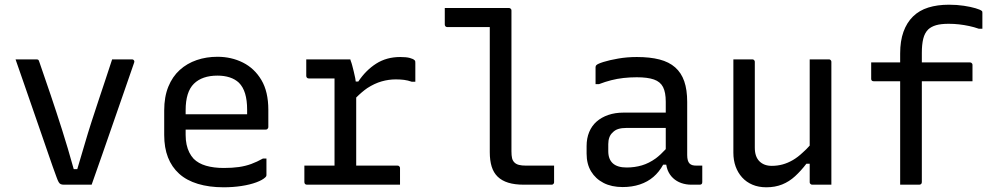

<svg xmlns="http://www.w3.org/2000/svg" viewBox="-20 -784 4240 815"><path d="M136 -532Q139 -532 141 -531Q143 -530 144.5 -527.5Q146 -525 147 -521Q171 -452 195 -381Q219 -310 243.5 -233Q268 -156 293 -66H308Q324 -119 338.5 -169Q353 -219 368 -265.5Q383 -312 398 -357Q413 -402 427.5 -445.5Q442 -489 456 -532H540Q544 -532 546.5 -530Q549 -528 550 -525Q551 -522 549 -517Q527 -453 504.5 -388.5Q482 -324 459.5 -259Q437 -194 414.5 -129.5Q392 -65 369 0H252Q244 0 238.5 -2Q233 -4 229 -11Q225 -18 220 -32Q203 -78 186.5 -126.5Q170 -175 152.5 -225Q135 -275 117.5 -326Q100 -377 82 -428.5Q64 -480 46 -532Z M903 -543Q962 -543 1011 -518.5Q1060 -494 1089.5 -444.5Q1119 -395 1119 -318V-245Q1119 -242 1117.5 -239.5Q1116 -237 1114 -235.5Q1112 -234 1108 -234H768V-211Q768 -189 772 -170.5Q776 -152 783.5 -137Q791 -122 802 -110Q822 -90 854.5 -80.5Q887 -71 930 -71Q966 -71 994 -75Q1022 -79 1046.5 -88Q1071 -97 1096 -111H1111V-40Q1111 -38 1110 -36Q1109 -34 1107 -32Q1095 -20 1068 -10Q1041 0 1005 5.5Q969 11 929 11Q868 11 820 -3.5Q772 -18 740.5 -46.5Q709 -75 693 -116Q677 -157 677 -211V-315Q677 -373 694.5 -416Q712 -459 743 -487Q774 -515 815 -529Q856 -543 903 -543ZM768 -299H1029V-319Q1029 -358 1020.5 -386.5Q1012 -415 994 -433Q978 -448 955 -455.5Q932 -463 903 -463Q838 -463 803 -428.5Q768 -394 768 -316Z M1272 -81H1400V-451H1291Q1286 -451 1283 -454Q1280 -457 1280 -462V-532H1467L1469 -525Q1472 -518 1475 -506.5Q1478 -495 1481.5 -481Q1485 -467 1488 -452Q1489 -444 1490 -438H1501Q1533 -486 1577 -514Q1621 -542 1679 -542Q1705 -542 1719.5 -538Q1734 -534 1739 -529Q1742 -527 1742.5 -524Q1743 -521 1743 -517V-437H1728Q1711 -443 1695 -445Q1679 -447 1660 -447Q1630 -447 1600 -438.5Q1570 -430 1539 -410Q1516 -394 1492 -370V-81H1667Q1671 -81 1673 -79.5Q1675 -78 1676.5 -76Q1678 -74 1678 -70V0H1283Q1278 0 1275 -3Q1272 -6 1272 -11Z M1868 -750H2140Q2144 -750 2146 -748.5Q2148 -747 2149.5 -745Q2151 -743 2151 -739V-142Q2151 -124 2153.5 -113Q2156 -102 2163.5 -94.5Q2171 -87 2183 -84Q2195 -81 2212 -81H2332V-11Q2332 -7 2330.5 -5Q2329 -3 2327 -1.5Q2325 0 2321 0H2204Q2165 0 2137.5 -8.5Q2110 -17 2092.5 -34Q2075 -51 2067 -77Q2059 -103 2059 -138V-669H1879Q1874 -669 1871 -672Q1868 -675 1868 -680Z M2897 -351V-126Q2897 -113 2899.5 -104Q2902 -95 2907 -90Q2912 -85 2919 -83Q2926 -81 2936 -81H2961V-11Q2961 -5 2958 -2.5Q2955 0 2950 0H2915Q2892 0 2872 -7Q2852 -14 2837 -28Q2822 -42 2814 -62Q2810 -73 2808 -85H2795Q2778 -54 2753.5 -33Q2729 -12 2696 -1Q2663 10 2623 10Q2576 10 2542 -7.5Q2508 -25 2489 -56.5Q2470 -88 2470 -132V-164Q2470 -197 2481 -223.5Q2492 -250 2512.5 -268Q2533 -286 2562 -296Q2591 -306 2627 -306H2806V-352Q2806 -392 2794.5 -414.5Q2783 -437 2756 -446.5Q2729 -456 2683 -456Q2654 -456 2627 -453Q2600 -450 2574.5 -443.5Q2549 -437 2523 -427H2508V-499Q2508 -502 2509 -504Q2510 -506 2511 -507Q2516 -513 2541.5 -521Q2567 -529 2604.5 -535.5Q2642 -542 2683 -542Q2739 -542 2779.5 -531.5Q2820 -521 2846 -498Q2872 -475 2884.5 -439Q2897 -403 2897 -351ZM2562 -142Q2562 -108 2581.5 -90.5Q2601 -73 2640 -73Q2674 -73 2704.5 -82Q2735 -91 2764 -112Q2784 -127 2806 -151V-241H2640Q2619 -241 2604.5 -236.5Q2590 -232 2580 -221Q2571 -213 2566.5 -200.5Q2562 -188 2562 -172Z M3173 -532Q3177 -532 3179 -530.5Q3181 -529 3182.5 -527Q3184 -525 3184 -521V-157Q3184 -119 3203.5 -99.5Q3223 -80 3256 -80Q3280 -80 3302 -86Q3324 -92 3345.5 -104.5Q3367 -117 3388 -137Q3403 -150 3417 -166V-532H3498Q3502 -532 3504 -530.5Q3506 -529 3507.5 -527Q3509 -525 3509 -521V0H3428Q3425 0 3422.5 -1.5Q3420 -3 3418.5 -5Q3417 -7 3417 -11V-89H3403Q3380 -59 3355 -36Q3330 -13 3300 -1Q3270 11 3233 11Q3200 11 3174 0Q3148 -11 3130 -31Q3112 -51 3102.5 -77.5Q3093 -104 3093 -136V-532Z M3678 -519H3801V-557Q3801 -610 3815 -649Q3829 -688 3855.5 -714Q3882 -740 3920.5 -752Q3959 -764 4008 -764Q4042 -764 4071.5 -759.5Q4101 -755 4121 -749Q4141 -743 4147 -738Q4149 -737 4149.5 -734.5Q4150 -732 4150 -730V-662H4135Q4115 -669 4094 -673.5Q4073 -678 4051.5 -680.5Q4030 -683 4007 -683Q3974 -683 3953.5 -677Q3933 -671 3920 -659Q3905 -644 3899 -619.5Q3893 -595 3893 -560V-519H4097Q4101 -519 4103 -517.5Q4105 -516 4106.5 -514Q4108 -512 4108 -508V-439H3893V-11Q3893 -6 3890 -3Q3887 0 3882 0H3801V-439H3689Q3686 -439 3683.5 -440Q3681 -441 3679.5 -443.5Q3678 -446 3678 -449Z"/></svg>

Font: Code D OnePiece
Style: Regular
Weight: 400
Version: Version 1.085; ttfautohint (v1.8.4.7-5d5b);Nerd Fonts 3.0.2